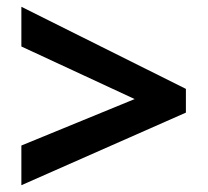

<svg xmlns="http://www.w3.org/2000/svg" viewBox="-20 -645 612 566"><path d="M43 -216 377 -353 43 -508V-625L528 -383V-313L43 -99Z"/></svg>

Font: Noto Sans New Tai Lue
Style: Regular
Weight: 400
Designer: Monotype Design Team
Foundry: Monotype Imaging Inc.
Version: Version 2.003